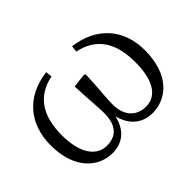

<svg xmlns="http://www.w3.org/2000/svg" viewBox="-104 -755 996 996"><g transform="rotate(-45 394.0 -256.5)"><path d="M485 -492C611 -466 663 -375 663 -237C663 -85 604 -34 540 -34C473 -34 424 -77 424 -167C424 -209 434 -296 436 -374L428 -379L351 -370C354 -280 362 -209 362 -165C362 -76 323 -34 252 -34C184 -34 125 -95 125 -238C125 -375 177 -466 303 -492L299 -527C138 -507 47 -398 47 -242C47 -64 147 14 246 14C317 14 372 -25 391 -111C412 -28 468 14 540 14C640 14 742 -62 742 -246C742 -399 649 -507 489 -527Z"/></g></svg>

Font: Source Han Serif AKR9
Style: Regular
Weight: 400
Designer: Ryoko NISHIZUKA 西塚涼子 (kana & ideographs); Frank Grießhammer (Latin, Greek & Cyrillic); Sandoll Communications 산돌커뮤니케이션, 
Foundry: Adobe Systems Incorporated
Version: Version 1.005;hotconv 1.0.107;makeotfexe 2.5.65593